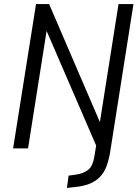

<svg xmlns="http://www.w3.org/2000/svg" viewBox="-20 -725 682 938"><path d="M307 193 315 133 352 128Q387 123 410.5 105Q434 87 442 34L456 -54L457 3L196 -601H212L117 0H44L156 -705H220L479 -103H464L559 -705H632L517 25Q510 62 499 90.5Q488 119 467.5 140Q447 161 417 173Q387 185 344 189Z"/></svg>

Font: Nunito Sans 10pt Condensed
Style: Italic
Weight: 400
Width: 3
Italic angle: -9°
Designer: Vernon Adams
Foundry: Vernon Adams
Version: Version 3.101;gftools[0.9.27]